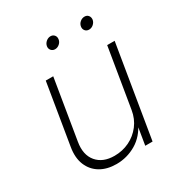

<svg xmlns="http://www.w3.org/2000/svg" viewBox="-172 -848 921 978"><g transform="rotate(-30 289.0 -359.0)"><path d="M231.4 7.8Q176.3 7.8 137 -15.6Q97.7 -39.1 79.8 -82.5Q62 -126 72.3 -186L130.9 -541H174.8L116.7 -188.5Q105 -117.7 140.1 -75.7Q175.3 -33.7 243.7 -33.7Q290.5 -33.7 331.1 -53.2Q371.6 -72.8 399.2 -108.6Q426.8 -144.5 434.6 -192.4L492.2 -541H536.1L446.8 0H403.8L423.8 -121.6H432.1Q400.9 -55.2 347.2 -23.7Q293.5 7.8 231.4 7.8ZM452.6 -655.3Q438 -655.3 429.7 -665.5Q421.4 -675.8 423.8 -689.9Q425.8 -704.1 437.7 -714.4Q449.7 -724.6 464.4 -724.6Q478.5 -724.6 486.6 -714.6Q494.6 -704.6 492.7 -689.9Q490.2 -675.8 478.5 -665.5Q466.8 -655.3 452.6 -655.3ZM252.4 -655.3Q238.3 -655.3 229.7 -665.5Q221.2 -675.8 223.6 -689.9Q226.1 -704.1 238 -714.4Q250 -724.6 264.2 -724.6Q278.3 -724.6 286.6 -714.6Q294.9 -704.6 292.5 -689.9Q290.5 -675.8 278.6 -665.5Q266.6 -655.3 252.4 -655.3Z"/></g></svg>

Font: Inter 17pt ExtraLight
Style: Italic
Weight: 250
Italic angle: -9.3988°
Version: Version 4.001;git-66647c0bb